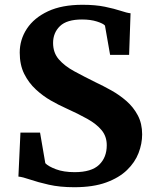

<svg xmlns="http://www.w3.org/2000/svg" viewBox="-20 -772 643 803"><path d="M290.5 11Q230.5 11 184.2 0.5Q138 -10 106 -21Q74 -32 57 -33.5L65.5 -217.5H147.5L169.5 -89.5Q181.5 -76.5 213.8 -64.2Q246 -52 292 -52Q362.5 -52 394.5 -82.8Q426.5 -113.5 426.5 -164.5Q426.5 -201.5 405 -227.5Q383.5 -253.5 345 -275Q306.5 -296.5 255.5 -319.5Q226 -332.5 192.8 -351.5Q159.5 -370.5 129.8 -398Q100 -425.5 81.2 -463.2Q62.5 -501 62.5 -552Q62.5 -606.5 92.5 -652Q122.5 -697.5 180.8 -724.8Q239 -752 325 -752Q379 -752 418.8 -743.8Q458.5 -735.5 484.8 -726.8Q511 -718 526 -716.5L520 -542.5H440.5L419 -665Q412 -673.5 385.5 -682Q359 -690.5 323 -690.5Q259.5 -690.5 230.8 -662.8Q202 -635 202 -592.5Q202 -551.5 226 -523.8Q250 -496 290.5 -474Q331 -452 379.5 -428Q411.5 -413 445.5 -394Q479.5 -375 508.8 -349.5Q538 -324 556.2 -289.8Q574.5 -255.5 574.5 -210Q574.5 -171 559.5 -132Q544.5 -93 511.2 -60.8Q478 -28.5 423.8 -8.8Q369.5 11 290.5 11Z"/></svg>

Font: Merriweather
Style: Bold
Weight: 700
Designer: Eben Sorkin
Foundry: Eben Sorkin
Version: Version 2.100; ttfautohint (v1.7.19-72a1) -l 8 -r 50 -G 200 